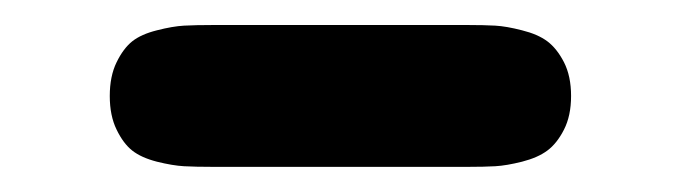

<svg xmlns="http://www.w3.org/2000/svg" viewBox="-20 -720 538 152"><path d="M148.9 -700.2H350.1Q363.3 -700.2 372.1 -699.7Q380.9 -699.2 393.3 -696Q405.8 -692.9 413.3 -687.3Q420.9 -681.6 426.5 -670.7Q432.1 -659.7 432.1 -644Q432.1 -628.4 426.5 -617.4Q420.9 -606.4 413.3 -600.8Q405.8 -595.2 393.3 -592Q380.9 -588.9 372.1 -588.4Q363.3 -587.9 350.1 -587.9H148.9Q134.8 -587.9 125.7 -588.4Q116.7 -588.9 104.2 -592Q91.8 -595.2 84.7 -600.8Q77.6 -606.4 72.3 -617.4Q66.9 -628.4 66.9 -644Q66.9 -659.7 72.3 -670.7Q77.6 -681.6 84.7 -687.3Q91.8 -692.9 104.2 -696Q116.7 -699.2 125.7 -699.7Q134.8 -700.2 148.9 -700.2Z"/></svg>

Font: Concert One
Style: Regular
Weight: 400
Designer: Johan Kallas, Mihkel Virkus
Foundry: Johan Kallas, Mihkel Virkus
Version: Version 1.003